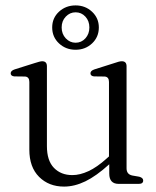

<svg xmlns="http://www.w3.org/2000/svg" viewBox="-20 -680 577 710"><path d="M88.5 -126.5V-377Q88.5 -395.5 73 -397L32.5 -397.5Q19.5 -399 19.5 -409Q19.5 -418.5 34.5 -423.5L107.5 -446.5Q128.5 -453.5 136 -453.5Q153.5 -453.5 153.5 -435V-139.5Q153.5 -86 179.5 -59.2Q205.5 -32.5 247.5 -32.5Q275.5 -32.5 307 -47Q338.5 -61.5 374.5 -94L383 -101.5V-377Q383 -395.5 367.5 -397L327.5 -397.5Q314.5 -399 314.5 -409Q314.5 -418.5 329.5 -423.5L402 -446.5Q412 -450 418.8 -451.8Q425.5 -453.5 430.5 -453.5Q448 -453.5 448 -435V-57.5Q448 -35.5 469 -31L495 -26.5Q509.5 -22.5 509.5 -12.5Q509.5 0 493 0H419Q384 0 384 -38V-72.5Q336 -29 295.8 -9.5Q255.5 10 217 10Q160.5 10 124.5 -26Q88.5 -62 88.5 -126.5ZM259.5 -496Q223.5 -496 198.2 -519.5Q173 -543 173 -578.5Q173 -613.5 198.2 -636.8Q223.5 -660 259.5 -660Q295.5 -660 320.5 -636.5Q345.5 -613 345.5 -578.5Q345.5 -543 320.5 -519.5Q295.5 -496 259.5 -496ZM259.5 -634.5Q238.5 -634.5 223.2 -618.5Q208 -602.5 208 -578.5Q208 -554.5 223.2 -538.2Q238.5 -522 259.5 -522Q281 -522 295.8 -538.2Q310.5 -554.5 310.5 -578.5Q310.5 -602.5 295.8 -618.5Q281 -634.5 259.5 -634.5Z"/></svg>

Font: Fraunces 72pt Soft Light
Style: Regular
Weight: 300
Version: Version 1.000;[b76b70a41]